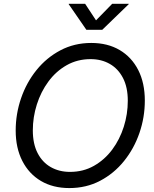

<svg xmlns="http://www.w3.org/2000/svg" viewBox="-20 -960 796 991"><path d="M337.9 10.7Q253.4 10.7 191.4 -25.9Q129.4 -62.5 95.2 -129.4Q61 -196.3 61 -286.1Q61 -372.6 88.9 -453.4Q116.7 -534.2 168.5 -598.4Q220.2 -662.6 292 -700.4Q363.8 -738.3 451.2 -738.3Q535.6 -738.3 597.7 -701.7Q659.7 -665 693.6 -598.4Q727.5 -531.7 727.5 -440.9Q727.5 -354.5 699.7 -273.7Q671.9 -192.9 620.1 -128.7Q568.4 -64.5 496.8 -26.9Q425.3 10.7 337.9 10.7ZM341.3 -72.8Q409.7 -72.8 464.8 -104Q520 -135.3 559.1 -187.7Q598.1 -240.2 618.9 -305.7Q639.6 -371.1 639.6 -439.9Q639.6 -509.8 614.7 -557.6Q589.8 -605.5 546.6 -630.1Q503.4 -654.8 447.8 -654.8Q379.4 -654.8 324.2 -623.5Q269 -592.3 230 -539.3Q190.9 -486.3 170.2 -420.9Q149.4 -355.5 149.4 -287.1Q149.4 -217.8 174.1 -169.9Q198.7 -122.1 242.2 -97.4Q285.6 -72.8 341.3 -72.8ZM419.4 -940.4 475.6 -855 559.1 -940.4H644.5V-938.5L507.8 -806.2H425.8L334.5 -938.5L335 -940.4Z"/></svg>

Font: Inter 24pt
Style: Italic
Weight: 400
Italic angle: -9.3988°
Designer: Rasmus Andersson
Foundry: rsms
Version: Version 4.001;git-66647c0bb